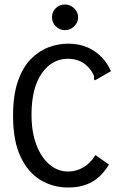

<svg xmlns="http://www.w3.org/2000/svg" viewBox="-20 -823 540 853"><path d="M283 10Q215 10 159.5 -23.5Q104 -57 71 -127.5Q38 -198 38 -308Q38 -400 59.5 -462Q81 -524 117 -560.5Q153 -597 196 -613Q239 -629 282 -629Q350 -629 399 -596Q448 -563 473 -507L409 -470L400 -466L397 -473Q399 -481 396.5 -488Q394 -495 385 -509Q362 -540 336 -551Q310 -562 282 -562Q211 -562 165.5 -497Q120 -432 120 -313Q120 -237 141.5 -180Q163 -123 200 -92Q237 -61 282 -61Q319 -61 350.5 -79.5Q382 -98 404 -134L464 -92Q433 -40 389 -15Q345 10 283 10ZM269 -689Q245 -689 228 -706Q211 -723 211 -746Q211 -770 227.5 -786.5Q244 -803 269 -803Q292 -803 309.5 -786Q327 -769 327 -746Q327 -723 309.5 -706Q292 -689 269 -689Z"/></svg>

Font: Inconsolata Medium
Style: Regular
Weight: 500
Monospace: yes
Designer: Raph Levien, Cyreal, Brenton Simpson
Foundry: Raph Levien, Cyreal, Google
Version: Version 3.001; ttfautohint (v1.8.2.53-6de2)